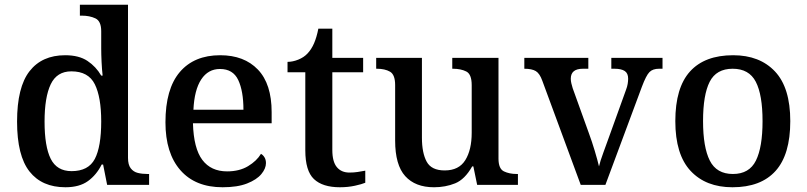

<svg xmlns="http://www.w3.org/2000/svg" viewBox="-20 -780 3406 810"><path d="M256 10Q157 10 104.5 -56.5Q52 -123 52 -267Q52 -412 104.5 -479.5Q157 -547 255 -547Q313 -547 349 -523Q385 -499 407 -461H413Q410 -487 408.5 -519Q407 -551 407 -575V-648Q407 -691 382.5 -702.5Q358 -714 325 -714H317V-760H520V-114Q520 -85 531.5 -70Q543 -55 561.5 -50.5Q580 -46 602 -46H609V0H432L415 -86H409Q387 -42 351 -16Q315 10 256 10ZM282 -58Q353 -58 380 -109.5Q407 -161 407 -268Q407 -370 380 -424.5Q353 -479 281 -479Q220 -479 194 -424.5Q168 -370 168 -267Q168 -162 194 -110Q220 -58 282 -58Z M919 10Q804 10 741 -62Q678 -134 678 -264Q678 -405 738.5 -476Q799 -547 909 -547Q1010 -547 1068 -486.5Q1126 -426 1126 -307V-260H794Q797 -154 833.5 -105.5Q870 -57 938 -57Q990 -57 1026.5 -79Q1063 -101 1081 -131Q1090 -126 1096 -116Q1102 -106 1102 -92Q1102 -69 1082.5 -45.5Q1063 -22 1022.5 -6Q982 10 919 10ZM1007 -317Q1007 -396 985 -442.5Q963 -489 908 -489Q858 -489 829 -445Q800 -401 796 -317Z M1414 10Q1341 10 1304.5 -24.5Q1268 -59 1268 -146V-475H1193V-519Q1215 -519 1238.5 -528.5Q1262 -538 1277 -554Q1294 -572 1305 -597.5Q1316 -623 1323 -659H1382V-536H1512V-475H1382V-147Q1382 -98 1401 -75Q1420 -52 1454 -52Q1473 -52 1489 -54.5Q1505 -57 1521 -60V-9Q1507 -3 1477.5 3.5Q1448 10 1414 10Z M1811 10Q1732 10 1689.5 -37Q1647 -84 1647 -187V-421Q1647 -465 1625.5 -477.5Q1604 -490 1570 -490H1567V-536H1760V-199Q1760 -135 1780 -98Q1800 -61 1856 -61Q1916 -61 1943 -104.5Q1970 -148 1970 -220V-421Q1970 -467 1947 -478.5Q1924 -490 1891 -490H1888V-536H2083V-111Q2083 -68 2106 -57Q2129 -46 2160 -46H2165V0H1993L1977 -78H1972Q1941 -23 1900 -6.5Q1859 10 1811 10Z M2268 -439Q2257 -470 2240.5 -480Q2224 -490 2192 -490V-536H2462V-490H2439Q2388 -490 2388 -448Q2388 -438 2390.5 -428Q2393 -418 2396 -408L2464 -219Q2477 -184 2489 -144Q2501 -104 2507 -78Q2512 -100 2525.5 -136.5Q2539 -173 2550 -204L2621 -401Q2626 -414 2628 -426Q2630 -438 2630 -448Q2630 -471 2615.5 -480.5Q2601 -490 2573 -490H2559V-536H2775V-490H2760Q2734 -490 2720 -476Q2706 -462 2688 -414L2534 0H2430Z M3070 10Q2958 10 2893.5 -59Q2829 -128 2829 -269Q2829 -410 2891 -478.5Q2953 -547 3073 -547Q3185 -547 3249.5 -478.5Q3314 -410 3314 -269Q3314 -128 3252 -59Q3190 10 3070 10ZM3072 -46Q3141 -46 3169 -102.5Q3197 -159 3197 -269Q3197 -380 3168.5 -435Q3140 -490 3071 -490Q3002 -490 2974 -435Q2946 -380 2946 -269Q2946 -159 2974.5 -102.5Q3003 -46 3072 -46Z"/></svg>

Font: Noto Serif Khojki Medium
Style: Regular
Weight: 500
Version: Version 2.003